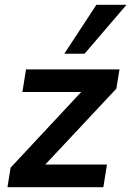

<svg xmlns="http://www.w3.org/2000/svg" viewBox="-20 -777 545 797"><path d="M11 0 24 -81 317 -395H73L88 -489H476L463 -409L168 -94H424L409 0ZM247 -554 380 -757H505L331 -554Z"/></svg>

Font: Nunito Sans
Style: Bold Italic
Weight: 700
Italic angle: -9°
Designer: Vernon Adams
Foundry: Vernon Adams
Version: Version 3.006; ttfautohint (v1.8.3)